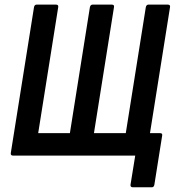

<svg xmlns="http://www.w3.org/2000/svg" viewBox="-20 -675 758 833"><path d="M556.7 137.6Q544.7 137.6 546.3 126L566.7 0H36.3Q25.1 0 26.9 -11.4L127.5 -643.6Q129.5 -655 139.1 -655H223.1Q234.5 -655 232.5 -643.6L145.7 -97.3H283.2L370 -643.6Q372.4 -655 382 -655H465.1Q476.9 -655 474.5 -643.6L387.6 -97.3H525.7L612.6 -643.6Q615 -655 624 -655H707.6Q720 -655 717.6 -643.6L630.7 -97.3H674.7Q685.9 -97.3 683.5 -86.3L649.8 126Q647.8 137.6 638.4 137.6Z"/></svg>

Font: Sofia Sans Condensed
Style: Italic
Weight: 400
Italic angle: -9°
Designer: Botio Nikoltchev, Ani Petrova
Foundry: lettersoup
Version: Version 4.101